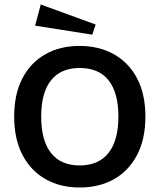

<svg xmlns="http://www.w3.org/2000/svg" viewBox="-20 -813 708 853"><path d="M333 -609Q420 -609 486 -572Q552 -535 589 -465Q626 -395 626 -295Q626 -195 589 -124.5Q552 -54 486.5 -17Q421 20 334 20Q248 20 182.5 -17Q117 -54 80 -124.5Q43 -195 43 -295Q43 -395 79.5 -465Q116 -535 181.5 -572Q247 -609 333 -609ZM334 -511Q250 -511 206.5 -456Q163 -401 163 -295Q163 -189 206.5 -133.5Q250 -78 334 -78Q418 -78 462 -133.5Q506 -189 506 -295Q506 -401 462.5 -456Q419 -511 334 -511ZM161 -793 405 -704 390 -659 136 -699Z"/></svg>

Font: Podkova
Style: Bold
Weight: 700
Designer: Ilya Yudin
Foundry: Cyreal (www.cyreal.org)
Version: Version 2.102; ttfautohint (v1.8.1.43-b0c9)